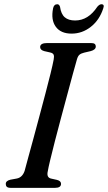

<svg xmlns="http://www.w3.org/2000/svg" viewBox="-20 -908 521 928"><path d="M211 -80.5Q203.5 -49 228.5 -44.5L255.5 -38.5Q275 -33.5 275 -19.5Q275 0 245.5 0H33Q18.5 0 13.2 -5Q8 -10 8 -18Q7 -34 30.5 -39.5L60.5 -45Q88 -50 99 -82Q105 -104.5 116.2 -145.8Q127.5 -187 141.8 -239.5Q156 -292 171 -348.2Q186 -404.5 200 -457.5Q214 -510.5 224.5 -553.2Q235 -596 239.5 -620.5Q242.5 -635.5 239.2 -643.5Q236 -651.5 222 -654.5L193.5 -661Q174 -666.5 174 -680.5Q174 -700 208.5 -700H418.5Q433 -700 438 -695.5Q443 -691 443 -683.5Q443 -667.5 418.5 -661L386.5 -653.5Q372 -650 364.2 -643.5Q356.5 -637 352 -621.5Q344.5 -596 332.2 -550.8Q320 -505.5 305 -450Q290 -394.5 274.5 -336.5Q259 -278.5 245.5 -226.2Q232 -174 222.8 -135.2Q213.5 -96.5 211 -80.5ZM343 -809Q406.5 -809 450.5 -875.5Q461 -887.5 470 -887.5Q486.5 -887.5 479 -867.5Q461 -811.5 419.2 -778.5Q377.5 -745.5 326 -745.5Q274 -745.5 249.8 -778.5Q225.5 -811.5 236.5 -867.5Q240.5 -887.5 257 -887.5Q266 -887.5 270 -875.5Q275 -840 293 -824.5Q311 -809 343 -809Z"/></svg>

Font: Fraunces 9pt
Style: Italic
Weight: 400
Italic angle: -16°
Version: Version 1.000;[b76b70a41]